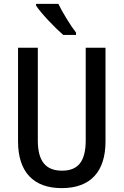

<svg xmlns="http://www.w3.org/2000/svg" viewBox="-20 -960 637 990"><path d="M281 -940H166V-931C192 -891 265 -815 306 -780H372V-792C344 -828 302 -896 281 -940ZM524 -231V-714H422V-237C422 -128 383 -80 300 -80C218 -80 175 -126 175 -236V-714H73V-231C73 -74 152 10 298 10C448 10 524 -76 524 -231Z"/></svg>

Font: Noto Sans Tamil Condensed Medium
Style: Regular
Weight: 500
Width: 3
Designer: Jelle Bosma - Monotype Design Team
Foundry: Monotype Imaging Inc.
Version: Version 2.004